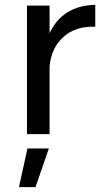

<svg xmlns="http://www.w3.org/2000/svg" viewBox="-20 -552 422 790"><path d="M372 -532V-442Q291 -445 241 -400Q191 -355 184 -279V0H91V-529H184V-415Q210 -472 258 -501.5Q306 -531 372 -532ZM93 59H181L126 218H58Z"/></svg>

Font: Montserrat
Style: Regular
Weight: 400
Designer: Julieta Ulanovsky
Foundry: Julieta Ulanovsky
Version: Version 6.001